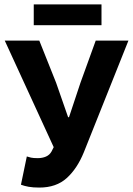

<svg xmlns="http://www.w3.org/2000/svg" viewBox="-20 -835 600 867"><path d="M157.6 12Q129.2 12 109.2 8.4Q89.2 4.7 74.6 -0.9L101.1 -128.5Q109.9 -125.5 120.1 -123.2Q130.4 -120.9 150.3 -120.9Q171.5 -120.9 187.8 -128.1Q204.1 -135.3 212.7 -150.9L222.5 -170.5L1.4 -651.8H157.4L233.3 -461.5L287.6 -305.7H291.6L343.4 -461.5L412.3 -651.8H560L358.8 -147.9Q328.9 -74 281.5 -31Q234.1 12 157.6 12ZM132.4 -721.3V-815.2H438.3V-721.3Z"/></svg>

Font: SourceSans3VF
Style: Regular
Weight: 200
Designer: Paul D. Hunt
Foundry: Adobe
Version: Version 3.052;hotconv 1.1.0;makeotfexe 2.6.0